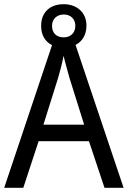

<svg xmlns="http://www.w3.org/2000/svg" viewBox="-20 -895 610 915"><path d="M478 0H569L340 -681C372 -697 392 -729 392 -773C392 -836 346 -875 283 -875C218 -875 176 -836 176 -772C176 -728 195 -696 228 -680L0 0H91L164 -222H404ZM284 -717C248 -717 228 -738 228 -772C228 -805 252 -826 284 -826C316 -826 339 -805 339 -772C339 -738 316 -717 284 -717ZM311 -524 381 -301H187L257 -524C265 -551 276 -592 283 -629C289 -602 305 -547 311 -524Z"/></svg>

Font: Noto Sans Malayalam SemiCondensed
Style: Regular
Weight: 400
Width: 4
Designer: Jelle Bosma - Monotype Design Team
Foundry: Monotype Imaging Inc.
Version: Version 2.104